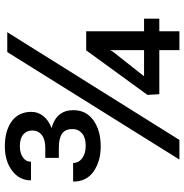

<svg xmlns="http://www.w3.org/2000/svg" viewBox="-4 -757 761 793"><g transform="rotate(-90 376.5 -360.5)"><path d="M234 -608Q234 -631 217.5 -645Q201 -659 169 -659Q141 -659 123 -646.5Q105 -634 105 -613H28Q28 -661 68 -691Q108 -721 168 -721Q233 -721 272 -692.5Q311 -664 311 -611Q311 -584 293.5 -562Q276 -540 244 -528Q318 -508 318 -438Q318 -385 276 -355Q234 -325 168 -325Q108 -325 65.5 -354Q23 -383 23 -439H100Q100 -416 119.5 -401.5Q139 -387 171 -387Q204 -387 222 -402Q240 -417 240 -442Q240 -472 220.5 -485Q201 -498 163 -498H121V-554H163Q197 -554 215.5 -568.5Q234 -583 234 -608ZM566 -83H384L381 -132L565 -385H644V-146H696V-83H644V0H566ZM566 -286 559 -274 458 -146H566ZM558 -711H640L195 0H114Z"/></g></svg>

Font: Freesentation 5 Medium
Style: Regular
Weight: 500
Designer: glyphs from Roboto by Christian Robertson / Hangul glyphs from Noto Sans CJK(Source Han Sans) by Jang Soo-young and Kang
Foundry: PT&
Version: Version 2.001